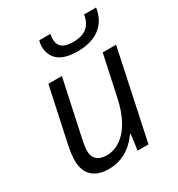

<svg xmlns="http://www.w3.org/2000/svg" viewBox="-180 -876 933 1004"><g transform="rotate(-30 286.5 -374.5)"><path d="M51.8 -119.1Q51.8 -156.2 63 -209L133.3 -536.1H214.8L143.6 -204.6Q132.8 -155.8 132.8 -129.4Q132.8 -96.2 153.3 -77.6Q173.8 -59.1 211.4 -59.1Q256.8 -59.1 296.9 -87.2Q336.9 -115.2 365.2 -167Q394 -220.7 408.7 -291.5L461.4 -536.1H542L428.2 0H362.8L375 -94.7H371.6Q298.3 8.3 185.5 8.3Q120.6 8.3 86.2 -24.7Q51.8 -57.6 51.8 -119.1ZM200.2 -724.6Q200.2 -739.7 205.6 -756.8H272.9Q269.5 -738.3 269.5 -728Q269.5 -693.4 290.5 -676.8Q311.5 -660.2 356.9 -660.2Q409.7 -660.2 439.2 -684.1Q468.8 -708 476.1 -756.8H548.8Q538.1 -684.1 487.1 -645Q436 -606 352.1 -606Q275.9 -606 238 -636.7Q200.2 -667.5 200.2 -724.6Z"/></g></svg>

Font: Viking Open Sans
Style: Italic
Weight: 400
Italic angle: -12°
Foundry: Ascender Corporation
Version: Version 2.000